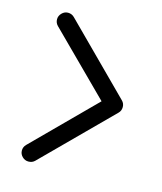

<svg xmlns="http://www.w3.org/2000/svg" viewBox="-87 -596 558 661"><g transform="rotate(15 192.5 -266.0)"><path d="M43.9 -499.5Q43.9 -511.7 53.2 -521.2Q62.5 -530.8 75.2 -530.8Q88.4 -530.8 97.7 -521.5L332 -287.1Q340.8 -278.3 340.8 -265.6Q340.8 -252.4 332 -243.7L97.7 -9.3Q88.9 -0.5 75.2 -0.5Q62.5 -0.5 53.2 -9.8Q43.9 -19 43.9 -31.7Q43.9 -44.4 53.2 -53.7L265.1 -266.1L53.2 -477.1Q43.9 -486.3 43.9 -499.5Z"/></g></svg>

Font: Fandogh
Style: Regular
Weight: 400
Designer: Amin Abedi
Version: Version 1.00